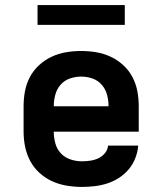

<svg xmlns="http://www.w3.org/2000/svg" viewBox="-20 -729 640 757"><path d="M303 8Q273 8 243 3Q213 -2 185.5 -14.5Q158 -27 135.5 -47.5Q113 -68 99 -94.5Q85 -121 79 -150.5Q73 -180 73 -210V-310Q73 -340 78.5 -369.5Q84 -399 98 -425.5Q112 -452 134.5 -472.5Q157 -493 184 -505.5Q211 -518 240.5 -523Q270 -528 300 -528Q330 -528 359.5 -523Q389 -518 416 -505.5Q443 -493 465.5 -472.5Q488 -452 502 -425.5Q516 -399 521.5 -369.5Q527 -340 527 -310V-210H192Q192 -187 198 -164.5Q204 -142 219.5 -125Q235 -108 257.5 -100.5Q280 -93 303 -93Q319 -93 336 -95.5Q353 -98 368 -105Q383 -112 394 -125.5Q405 -139 406 -155H525Q523 -130 513.5 -105.5Q504 -81 487.5 -61.5Q471 -42 449.5 -28Q428 -14 403.5 -6Q379 2 353.5 5Q328 8 303 8ZM192 -310H408Q408 -333 402 -355.5Q396 -378 381 -395Q366 -412 344.5 -419.5Q323 -427 300 -427Q277 -427 255.5 -419.5Q234 -412 219 -395Q204 -378 198 -355.5Q192 -333 192 -310ZM128 -631V-709H472V-631Z"/></svg>

Font: Iosevka Book
Style: Bold
Weight: 700
Designer: Belleve Invis
Foundry: Belleve Invis
Version: Version 28.0.7; ttfautohint (v1.8.3)